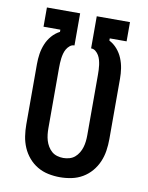

<svg xmlns="http://www.w3.org/2000/svg" viewBox="-84 -796 668 865"><g transform="rotate(10 250.0 -363.5)"><path d="M250 8Q223 8 196.5 2.5Q170 -3 147 -16.5Q124 -30 106.5 -50.5Q89 -71 78.5 -95.5Q68 -120 64 -146.5Q60 -173 60 -200V-476Q60 -500 63.5 -523Q67 -546 76 -568Q85 -590 100.5 -608Q116 -626 137 -637V-647H60V-735H212V-588H211Q200 -588 191 -580.5Q182 -573 176.5 -563.5Q171 -554 168 -543Q165 -532 163.5 -521Q162 -510 161.5 -498.5Q161 -487 161 -476V-200Q161 -186 162.5 -172Q164 -158 168 -144.5Q172 -131 179.5 -118.5Q187 -106 197.5 -97Q208 -88 222 -84Q236 -80 250 -80Q264 -80 278 -84Q292 -88 302.5 -97Q313 -106 320.5 -118.5Q328 -131 332 -144.5Q336 -158 337.5 -172Q339 -186 339 -200V-476Q339 -487 338.5 -498.5Q338 -510 336.5 -521Q335 -532 332 -543Q329 -554 323.5 -563.5Q318 -573 309 -580.5Q300 -588 289 -588H288V-735H440V-647H363V-637Q384 -626 399.5 -608Q415 -590 424 -568Q433 -546 436.5 -523Q440 -500 440 -476V-200Q440 -173 436 -146.5Q432 -120 421.5 -95.5Q411 -71 393.5 -50.5Q376 -30 353 -16.5Q330 -3 303.5 2.5Q277 8 250 8Z"/></g></svg>

Font: Iosevka SS04 Semibold
Style: Regular
Weight: 600
Monospace: yes
Designer: Belleve Invis
Foundry: Belleve Invis
Version: Version 19.0.0; ttfautohint (v1.8.4)